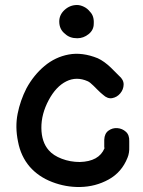

<svg xmlns="http://www.w3.org/2000/svg" viewBox="-20 -746 572 768"><path d="M300 2Q362 1 414.5 -28Q467 -57 490 -115Q498 -134 497 -159V-181Q498 -206 483.5 -219Q469 -232 449.5 -233.5Q430 -235 414 -223.5Q398 -212 397 -187V-158L398 -153Q376 -100 299 -98Q261 -98 227 -111Q193 -124 175 -145Q146 -178 145.5 -234Q145 -290 175 -346Q204 -400 245 -420.5Q286 -441 331 -421Q340 -417 354 -403L371 -386Q383 -374 392 -367Q410 -350 429 -353.5Q448 -357 461 -372.5Q474 -388 474.5 -407.5Q475 -427 456 -443L424 -475Q397 -501 371 -513Q309 -538 255 -528Q201 -518 158 -482Q115 -446 86 -393Q61 -344 50.5 -291Q40 -238 52 -180Q63 -121 99 -79Q134 -39 188.5 -18Q243 3 300 2ZM289 -593Q314 -593 334.5 -609.5Q355 -626 355 -651Q357 -682 340 -699Q330 -712 315.5 -719Q301 -726 288 -726Q260 -726 238.5 -706.5Q217 -687 217 -660Q217 -628 241 -610Q259 -593 289 -593Z"/></svg>

Font: Balsamiq Sans
Style: Regular
Weight: 400
Designer: Michael Angeles
Foundry: Balsamiq SRL
Version: Version 1.020; ttfautohint (v1.8.4.7-5d5b);gftools[0.9.26]